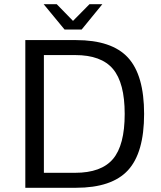

<svg xmlns="http://www.w3.org/2000/svg" viewBox="-20 -890 763 910"><path d="M340 0H100V-700H340Q510 -700 586.5 -617Q663 -534 663 -350Q663 -166 586.5 -83Q510 0 340 0ZM336 -629H188V-71H336Q460 -71 515.5 -136.5Q571 -202 571 -350Q571 -497 515.5 -563Q460 -629 336 -629ZM465 -870 367 -750H286L187 -870H249L326 -791L404 -870Z"/></svg>

Font: Fivo Sans
Style: Regular
Weight: 400
Designer: Alexander Slobzheninov
Foundry: Alexander Slobzheninov
Version: 1.0